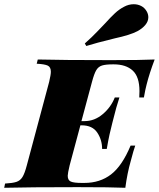

<svg xmlns="http://www.w3.org/2000/svg" viewBox="-69 -890 753 910"><path d="M664 -608Q639 -542 626 -490Q620 -468 613 -428H591Q592 -439 592 -458Q592 -526 560 -555.5Q528 -585 470 -585H467Q432 -585 414.5 -579.5Q397 -574 387 -557Q377 -540 367 -502L317 -316H332Q379 -316 418 -349Q457 -382 475 -428H497Q481 -379 470 -333L463 -306Q456 -279 450 -252Q444 -225 437 -184H415Q415 -227 392 -261.5Q369 -296 318 -296H312L261 -106Q252 -68 252 -57Q252 -36 266.5 -29.5Q281 -23 318 -23H331Q405 -23 457.5 -63.5Q510 -104 550 -200H572Q564 -178 551 -128Q534 -69 525 0Q457 -3 299 -3Q67 -3 -49 0L-45 -20Q-9 -22 9 -28Q27 -34 37.5 -51Q48 -68 58 -106L164 -502Q172 -536 172 -550Q172 -572 157.5 -579Q143 -586 105 -588L110 -608Q225 -605 457 -605Q601 -605 664 -608ZM428 -778Q457 -810 476.5 -828Q496 -846 519 -858Q541 -870 565 -870Q584 -870 600.5 -861.5Q617 -853 627 -835Q634 -822 634 -808Q634 -789 620 -772Q606 -755 582 -742Q548 -724 474 -708Q384 -686 340 -672L333 -684Q367 -714 394 -742.5Q421 -771 428 -778Z"/></svg>

Font: Playfair Display SC Black
Style: Italic
Weight: 900
Italic angle: -14°
Designer: Claus Eggers Sørensen
Foundry: Claus Eggers Sørensen
Version: Version 1.200; ttfautohint (v1.6)